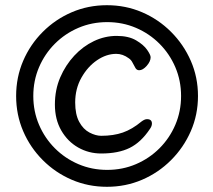

<svg xmlns="http://www.w3.org/2000/svg" viewBox="-20 -705 820 738"><path d="M713.5 -471Q741 -408 741 -336Q741 -264 713.5 -201Q686 -138 637.5 -89.5Q589 -41 526 -14Q463 13 391 13Q319 13 256 -14Q193 -41 144.5 -89.5Q96 -138 69 -201Q42 -264 42 -336Q42 -408 69 -471Q96 -534 144.5 -582.5Q193 -631 256 -658Q319 -685 391 -685Q463 -685 526 -658Q589 -631 637.5 -582.5Q686 -534 713.5 -471ZM654 -225.5Q676 -277 676 -336Q676 -395 654 -446.5Q632 -498 593 -537Q554 -576 502.5 -598Q451 -620 392 -620Q333 -620 281.5 -598Q230 -576 191 -537Q152 -498 130 -446.5Q108 -395 108 -336Q108 -277 130 -225.5Q152 -174 191 -135Q230 -96 281.5 -74Q333 -52 392 -52Q451 -52 502.5 -74Q554 -96 593 -135Q632 -174 654 -225.5ZM369 -115Q321 -115 280.5 -138Q240 -161 215.5 -203.5Q191 -246 191 -303Q191 -360 211.5 -407.5Q232 -455 265.5 -491Q299 -527 341 -547Q383 -567 428.5 -567Q474 -567 503 -550Q532 -533 545.5 -513.5Q559 -494 559 -485Q559 -469 544 -452Q529 -435 515 -435Q506 -435 501 -443Q494 -455 489 -465Q484 -475 475 -481Q452 -498 427 -498Q389 -498 353 -473.5Q317 -449 293 -406.5Q269 -364 269 -311Q269 -265 284.5 -236.5Q300 -208 324 -195.5Q348 -183 369 -183Q416 -183 452 -195.5Q488 -208 524 -238Q536 -247 545 -247Q564 -247 564 -230Q564 -220 556 -209Q522 -158 478.5 -136.5Q435 -115 369 -115Z"/></svg>

Font: Moon Stars Kai HW
Style: Bold
Weight: 700
Designer: GuiWonder
Version: Version 1.101